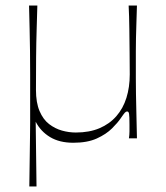

<svg xmlns="http://www.w3.org/2000/svg" viewBox="-20 -500 600 694"><path d="M86 174Q87 108 87.5 65Q88 22 88.5 -6.5Q89 -35 89 -56Q89 -77 89 -98.5Q89 -120 89 -150Q89 -191 89 -232.5Q89 -274 88.5 -315Q88 -356 87 -397.5Q86 -439 85 -480H115Q114 -442 112.5 -394.5Q111 -347 110.5 -292Q110 -237 110 -175Q110 -129 123 -98.5Q136 -68 157.5 -51.5Q179 -35 204 -28Q229 -21 254 -21Q303 -21 339.5 -36.5Q376 -52 400.5 -80Q425 -108 437 -146.5Q449 -185 449 -231Q449 -263 448.5 -306.5Q448 -350 447.5 -396Q447 -442 445 -480H475Q474 -444 473 -415Q472 -386 471.5 -361.5Q471 -337 471 -314Q471 -291 471 -267Q471 -244 471 -218Q471 -192 471.5 -160.5Q472 -129 473 -89.5Q474 -50 475 0H446Q448 -13 448 -25Q448 -37 448 -50Q448 -80 446.5 -88.5Q445 -97 440 -97Q435 -97 431 -92.5Q427 -88 416 -72Q406 -57 385 -36Q364 -15 330 0.5Q296 16 245 16Q195 16 161 -4.5Q127 -25 109 -60L112 174Z"/></svg>

Font: Ojuju ExtraLight
Style: Regular
Weight: 200
Designer: Chisaokwu Joboson, Mirko Velimirovic
Foundry: Udi Foundry
Version: Version 1.000